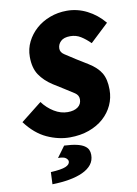

<svg xmlns="http://www.w3.org/2000/svg" viewBox="-98 -725 738 1033"><g transform="rotate(-10 271.5 -209.0)"><path d="M240 12Q178 12 115.5 -16.5Q53 -45 2 -113L116 -203Q142 -168 178 -146Q214 -124 252 -124Q287 -124 307.5 -139Q328 -154 328 -181Q328 -203 308 -216.5Q288 -230 254 -251L198 -286Q153 -315 127.5 -353Q102 -391 102 -452Q102 -496 121 -534Q140 -572 172 -600.5Q204 -629 247.5 -645.5Q291 -662 341 -662Q398 -662 450.5 -635.5Q503 -609 543 -561L443 -467Q418 -492 392.5 -508Q367 -524 335 -524Q300 -524 283 -507.5Q266 -491 266 -468Q266 -448 286.5 -434.5Q307 -421 346 -396L406 -359Q453 -330 473.5 -295.5Q494 -261 494 -204Q494 -159 476 -120Q458 -81 425 -51.5Q392 -22 345 -5Q298 12 240 12ZM103 244 106 178Q164 175 187.5 165Q211 155 211 138Q211 129 200 119.5Q189 110 157 110L201 50Q243 52 269 58Q295 64 310 74Q325 84 330.5 96.5Q336 109 336 124Q336 155 318.5 177Q301 199 269.5 213.5Q238 228 195.5 235.5Q153 243 103 244Z"/></g></svg>

Font: mr_Source Sans Pro
Style: Italic
Weight: 900
Italic angle: -11°
Designer: Paul D. Hunt
Foundry: Adobe Systems Incorporated
Version: Version 1.076;July 10, 2024;FontCreator 11.5.0.2430 64-bit